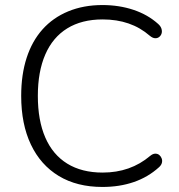

<svg xmlns="http://www.w3.org/2000/svg" viewBox="-20 -733 710 761"><path d="M386 8Q285 8 213 -35.5Q141 -79 102.5 -160Q64 -241 64 -353Q64 -437 85.5 -503.5Q107 -570 148.5 -616.5Q190 -663 250.5 -688Q311 -713 386 -713Q452 -713 509 -694Q566 -675 607 -638Q617 -629 620 -619Q623 -609 620.5 -600.5Q618 -592 611 -586.5Q604 -581 594.5 -581.5Q585 -582 574 -591Q536 -624 489.5 -640Q443 -656 387 -656Q304 -656 246.5 -620.5Q189 -585 159.5 -517Q130 -449 130 -353Q130 -256 159.5 -188Q189 -120 246.5 -84.5Q304 -49 387 -49Q442 -49 489 -65.5Q536 -82 575 -115Q586 -124 595.5 -124Q605 -124 611.5 -118.5Q618 -113 621 -104.5Q624 -96 621.5 -87Q619 -78 610 -70Q567 -31 510.5 -11.5Q454 8 386 8Z"/></svg>

Font: Nunito ExtraLight Light
Style: Regular
Weight: 300
Version: Version 3.602